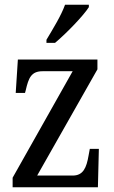

<svg xmlns="http://www.w3.org/2000/svg" viewBox="-20 -786 479 806"><path d="M175 -619V-606H211C260 -647 331 -721 353 -756V-766H253C237 -721 203 -666 175 -619ZM33 0H391L395 -161H357L352 -134C343 -81 329 -49 285 -49H136L389 -495V-536H55L46 -396H85L88 -407C100 -459 111 -487 159 -487H285L33 -40Z"/></svg>

Font: Noto Serif Tamil Condensed
Style: Italic
Weight: 400
Width: 3
Italic angle: -12°
Designer: Indian Type Foundry, Tom Grace, and the Monotype Design Team
Foundry: Monotype Imaging Inc.
Version: Version 2.003